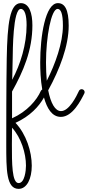

<svg xmlns="http://www.w3.org/2000/svg" viewBox="-20 -732 561 1227"><path d="M519 -135C520 -138 521 -141 521 -143C521 -153 513 -162 502 -162C495 -162 488 -158 485 -152C469 -117 422 -22 370 -22C332 -22 304 -73 288 -155C361 -288 419 -438 419 -568C419 -673 393 -712 350 -712C269 -712 237 -499 237 -334C237 -288 239 -222 250 -160C246 -158 243 -155 241 -151C215 -92 153 -19 57 24C57 -18 57 -94 57 -147C129 -276 187 -411 187 -570C187 -646 168 -712 113 -712C43 -712 27 -582 23 -358C20 -183 20 69 20 190C20 352 20 475 99 475C152 475 183 410 183 327C183 237 148 126 79 53C173 10 229 -52 261 -109C280 -40 312 15 369 15C444 15 497 -91 519 -135ZM274 -332C274 -496 307 -675 348 -675C369 -675 382 -645 382 -568C382 -458 333 -322 279 -216C276 -251 274 -290 274 -332ZM58 -222C59 -283 60 -305 61 -357C62 -406 62 -675 113 -675C138 -675 150 -634 150 -572C150 -447 111 -322 58 -222ZM57 84C115 148 146 247 146 327C146 357 138 438 99 438C56 438 56 311 56 190C56 161 57 125 57 84Z"/></svg>

Font: Sacramento
Style: Regular
Weight: 400
Designer: Astigmatic (AOETI)
Foundry: Astigmatic (AOETI)
Version: Version 1.000